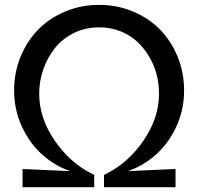

<svg xmlns="http://www.w3.org/2000/svg" viewBox="-20 -784 830 804"><path d="M39.1 -405.5Q39.1 -480.5 66.4 -546.8Q93.6 -613.2 140.7 -660.9Q187.7 -708.6 253.9 -736.1Q320 -763.6 395 -763.6Q470 -763.6 536.1 -736.1Q602.3 -708.6 649.3 -660.9Q696.4 -613.2 723.6 -546.8Q750.9 -480.5 750.9 -405.5Q750.9 -324.1 718.2 -253.6Q685.5 -183.2 633 -136.6Q580.5 -90 515.5 -67.3L715 -76.4V0H415.5V-51.4L425.9 -56.8Q517.7 -102.7 581.8 -196.6Q645.9 -290.5 645.9 -391.8Q645.9 -433.2 635.5 -473.2Q625 -513.2 603.6 -548.6Q582.3 -584.1 552.7 -611.1Q523.2 -638.2 482.3 -653.9Q441.4 -669.5 395 -669.5Q337.3 -669.5 288.9 -645.5Q240.5 -621.4 209.3 -581.8Q178.2 -542.3 161.1 -493Q144.1 -443.6 144.1 -391.8Q144.1 -290.5 208.2 -196.6Q272.3 -102.7 364.1 -56.8L374.5 -51.4V0H74.5V-76.4L274.1 -67.3Q209.1 -90 156.8 -136.6Q104.5 -183.2 71.8 -253.6Q39.1 -324.1 39.1 -405.5Z"/></svg>

Font: Spartan MB SemBd
Style: Regular
Weight: 600
Designer: Matt Bailey, Mirko Velimirovic
Foundry: Matt Bailey
Version: Version 1.005